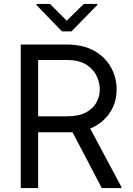

<svg xmlns="http://www.w3.org/2000/svg" viewBox="-20 -953 674 973"><path d="M495.7 0 347.7 -282.7H173.3V0H85.2V-727.3H318.2Q400.6 -727.3 456.9 -695.7Q513.1 -664.1 542.1 -612.2Q571 -560.4 571 -500Q571 -432.2 535.5 -380Q500 -327.8 437.1 -301.5L595.2 -5.7V0ZM173.3 -649.1V-363.6H318.2Q379.3 -363.6 416 -383.5Q452.8 -403.4 469.3 -434.7Q485.8 -465.9 485.8 -500Q485.8 -534.8 469.1 -569.2Q452.4 -603.7 415.5 -626.4Q378.6 -649.1 318.2 -649.1ZM233 -933.2 318.2 -848 404.8 -933.2H473V-927.6L342.3 -794H294L164.8 -927.6V-933.2Z"/></svg>

Font: Inter UI
Style: Regular
Weight: 400
Designer: Rasmus Andersson
Foundry: rsms
Version: Version 2.2